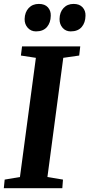

<svg xmlns="http://www.w3.org/2000/svg" viewBox="-25 -986 468 1006"><path d="M-5 0 -0.5 -45 79.5 -58.5 163 -683 84.5 -695 90.5 -743H395.5L390 -695L306.5 -683L223.5 -58.5L305 -45L301.5 0ZM163.5 -821.5Q137.5 -821.5 120.5 -840.2Q103.5 -859 104 -886.5Q105 -922 125.2 -943.8Q145.5 -965.5 178.5 -965.5Q210 -965.5 226 -947.5Q242 -929.5 241 -903.5Q240.5 -867 220.8 -844.2Q201 -821.5 163.5 -821.5ZM345.5 -821.5Q319.5 -821.5 303 -840.2Q286.5 -859 287 -886.5Q287.5 -922 307.8 -943.8Q328 -965.5 360.5 -965.5Q391.5 -965.5 407.8 -947.5Q424 -929.5 423 -903.5Q422.5 -867 402.8 -844.2Q383 -821.5 345.5 -821.5Z"/></svg>

Font: Merriweather 24pt
Style: Bold Italic
Weight: 700
Italic angle: -7.8°
Designer: Eben Sorkin
Foundry: Eben Sorkin
Version: Version 2.101